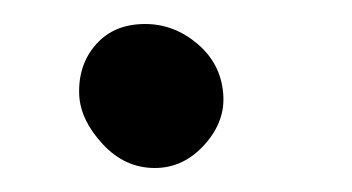

<svg xmlns="http://www.w3.org/2000/svg" viewBox="-20 -289 293 160"><path d="M109 -149Q84 -149 65.5 -169Q47 -189 46 -210Q45 -235 60 -252Q75 -269 101 -269Q125 -269 144.5 -252.5Q164 -236 166 -211Q168 -188 150.5 -168.5Q133 -149 109 -149Z"/></svg>

Font: Edu NSW ACT Foundation SemiBold
Style: Regular
Weight: 600
Version: Version 1.003